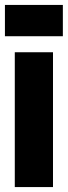

<svg xmlns="http://www.w3.org/2000/svg" viewBox="-37 -759 275 779"><path d="M23 0V-547H178V0ZM-17 -612V-739H218V-612Z"/></svg>

Font: Georama ExtraCondensed ExtraBold
Style: Regular
Weight: 800
Width: 2
Designer: Jean-Baptiste Levee
Foundry: Production Type
Version: Version 1.000